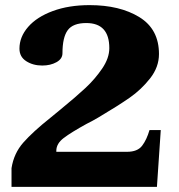

<svg xmlns="http://www.w3.org/2000/svg" viewBox="-20 -730 700 750"><path d="M25 -73Q34 -131 71 -173Q108 -215 177 -270L216 -302Q277 -352 314 -386.5Q351 -421 379 -462Q407 -503 407 -542Q407 -640 317 -640Q265 -640 244.5 -612Q224 -584 224 -522Q224 -500 200.5 -487Q177 -474 145 -474Q109 -474 82.5 -491Q56 -508 56 -540Q56 -586 90 -625Q124 -664 186.5 -687Q249 -710 330 -710Q448 -710 524.5 -663Q601 -616 601 -519Q601 -468 566.5 -424Q532 -380 486 -348Q440 -316 364 -271Q344 -259 318 -246Q258 -213 229 -191Q200 -169 200 -141V-137H476Q517 -137 535 -160.5Q553 -184 564 -222H608L593 0H25Z"/></svg>

Font: Taviraj Black
Style: Regular
Weight: 900
Designer: Katatrad Team
Foundry: CadsonDemak
Version: Version 1.001